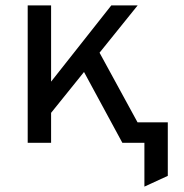

<svg xmlns="http://www.w3.org/2000/svg" viewBox="-20 -531 684 714"><path d="M517 163V0H466V-76H604V123ZM127 -58V-173L394 -511H492ZM83 0V-511H170V0ZM435 0 272 -301 330 -372 533 0Z"/></svg>

Font: Overpass
Style: Regular
Weight: 400
Designer: Delve Withrington, Dave Bailey, Thomas Jockin
Foundry: Delve Fonts LLC
Version: Version 4.000